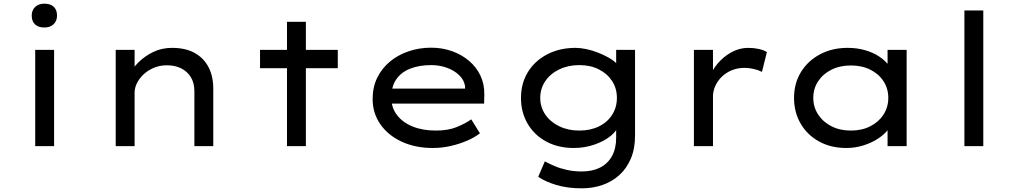

<svg xmlns="http://www.w3.org/2000/svg" viewBox="-20 -797 5543 1047"><path d="M172 0V-525H275V0ZM222 -647Q189 -647 171 -664Q153 -681 153 -712Q153 -741 171.5 -759Q190 -777 222 -777Q255 -777 273 -760Q291 -743 291 -712Q291 -683 272.5 -665Q254 -647 222 -647Z M611 0V-525H714V-391L683 -386Q701 -423 735 -457Q769 -491 815.5 -513.5Q862 -536 918 -536Q992 -536 1042 -508Q1092 -480 1117.5 -430Q1143 -380 1143 -314V0H1040V-300Q1040 -345 1020.5 -376.5Q1001 -408 967.5 -424.5Q934 -441 890 -441Q852 -441 819.5 -427.5Q787 -414 763.5 -392Q740 -370 727 -344Q714 -318 714 -292V0H663Q641 0 628 0Q615 0 611 0Z M1545 0V-678H1648V0ZM1398 -425V-525H1822V-425Z M2340 10Q2245 10 2170.5 -24.5Q2096 -59 2054 -119.5Q2012 -180 2012 -257Q2012 -322 2037 -373Q2062 -424 2105.5 -460.5Q2149 -497 2207.5 -517Q2266 -537 2331 -537Q2392 -537 2445 -518Q2498 -499 2538 -465Q2578 -431 2600 -384.5Q2622 -338 2621 -282L2620 -232H2101L2078 -314H2531L2516 -303V-327Q2511 -361 2484 -387Q2457 -413 2417 -427.5Q2377 -442 2331 -442Q2268 -442 2219 -423.5Q2170 -405 2142 -366Q2114 -327 2114 -264Q2114 -210 2145 -169.5Q2176 -129 2230.5 -107Q2285 -85 2357 -85Q2423 -85 2469 -103.5Q2515 -122 2550 -146L2597 -70Q2569 -48 2527.5 -30Q2486 -12 2438 -1Q2390 10 2340 10Z M3153 230Q3074 230 3013 211.5Q2952 193 2915 167L2951 83Q2973 95 3003 108Q3033 121 3071 129.5Q3109 138 3153 138Q3210 138 3252 117Q3294 96 3317 54.5Q3340 13 3340 -46V-121L3351 -114Q3346 -85 3310.5 -56Q3275 -27 3221.5 -8.5Q3168 10 3109 10Q3024 10 2959 -25Q2894 -60 2857.5 -122Q2821 -184 2821 -263Q2821 -343 2859 -404.5Q2897 -466 2964.5 -501Q3032 -536 3119 -536Q3144 -536 3176 -529.5Q3208 -523 3240 -510.5Q3272 -498 3299.5 -482.5Q3327 -467 3344 -448.5Q3361 -430 3362 -410L3340 -402V-525H3443V-58Q3443 14 3420 68Q3397 122 3357 158Q3317 194 3264.5 212Q3212 230 3153 230ZM3139 -85Q3200 -85 3246.5 -108Q3293 -131 3318.5 -171.5Q3344 -212 3344 -263Q3344 -315 3318 -355Q3292 -395 3246 -418.5Q3200 -442 3139 -442Q3078 -442 3029.5 -418.5Q2981 -395 2953.5 -354.5Q2926 -314 2926 -263Q2926 -213 2953.5 -172.5Q2981 -132 3029.5 -108.5Q3078 -85 3139 -85Z M3764 0V-525H3868V-343L3845 -362Q3859 -410 3892.5 -449.5Q3926 -489 3969.5 -512.5Q4013 -536 4060 -536Q4090 -536 4117.5 -530Q4145 -524 4162 -513L4135 -405Q4116 -415 4090 -421Q4064 -427 4041 -427Q4003 -427 3971 -414Q3939 -401 3916 -378.5Q3893 -356 3880.5 -328Q3868 -300 3868 -271V0Z M4595 10Q4511 10 4446.5 -25.5Q4382 -61 4346 -123Q4310 -185 4310 -263Q4310 -343 4348 -404.5Q4386 -466 4452 -501Q4518 -536 4602 -536Q4654 -536 4698.5 -523Q4743 -510 4775.5 -488Q4808 -466 4827 -440Q4846 -414 4848 -387L4820 -389V-525H4924V0H4820V-138L4842 -135Q4840 -111 4819 -85.5Q4798 -60 4764 -38.5Q4730 -17 4686.5 -3.5Q4643 10 4595 10ZM4620 -85Q4680 -85 4726 -108.5Q4772 -132 4798 -172.5Q4824 -213 4824 -263Q4824 -314 4798 -354Q4772 -394 4726 -417Q4680 -440 4620 -440Q4560 -440 4514 -417Q4468 -394 4441.5 -354Q4415 -314 4415 -263Q4415 -213 4441.5 -172.5Q4468 -132 4514 -108.5Q4560 -85 4620 -85Z M5239 0V-740H5342V0Z"/></svg>

Font: Lexend Mega
Style: Regular
Weight: 400
Designer: Bonnie Shaver-Troup, Thomas Jockin
Foundry: Lexend
Version: Version 1.007